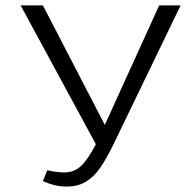

<svg xmlns="http://www.w3.org/2000/svg" viewBox="-20 -678 721 707"><path d="M138 -11 154 -51Q190 -43 217 -43Q253 -43 278.5 -67Q304 -91 333 -147L56 -658H138L366 -218L566 -658H645L401 -153Q373 -95 349.5 -61Q326 -27 296.5 -9Q267 9 225 9Q183 9 138 -11Z"/></svg>

Font: QiushuiShotai Bright
Style: Regular
Weight: 400
Designer: Christian Thalmann (Catharsis Fonts)
Version: Version 1.250;